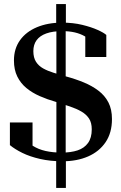

<svg xmlns="http://www.w3.org/2000/svg" viewBox="-20 -810 600 950"><path d="M258 -790H306V-683L305 -668V-39L306 -21V120H258V-24L259 -39V-667L258 -684ZM285 -55Q331 -55 364 -66Q397 -77 415.5 -102.5Q434 -128 434 -170Q434 -203 420.5 -223.5Q407 -244 383 -258Q359 -272 326.5 -283Q294 -294 256 -306Q214 -318 176.5 -334.5Q139 -351 110.5 -374.5Q82 -398 65.5 -431.5Q49 -465 49 -511Q49 -569 79 -611Q109 -653 163 -675.5Q217 -698 287 -698Q342 -698 387 -687Q432 -676 463 -662Q494 -648 506 -637V-528H402V-654Q418 -651 430 -642.5Q442 -634 448 -624Q454 -614 451.5 -607Q449 -600 436 -600Q421 -618 399.5 -630.5Q378 -643 350.5 -649.5Q323 -656 288 -656Q241 -656 209 -644.5Q177 -633 161 -611Q145 -589 145 -557Q145 -525 158 -504.5Q171 -484 193.5 -471.5Q216 -459 245 -450Q274 -441 306 -432Q354 -419 395 -402Q436 -385 467.5 -361Q499 -337 516.5 -303Q534 -269 534 -221Q534 -153 502.5 -106.5Q471 -60 416 -36Q361 -12 289 -12Q229 -12 178.5 -23.5Q128 -35 90.5 -53.5Q53 -72 29 -92V-204H141V-72Q131 -74 121 -80Q111 -86 103.5 -94.5Q96 -103 93.5 -113.5Q91 -124 95 -133Q115 -106 142.5 -88.5Q170 -71 205.5 -63Q241 -55 285 -55Z"/></svg>

Font: Roboto Serif 144pt SemiBold
Style: Regular
Weight: 600
Version: Version 1.008